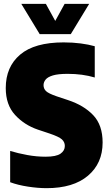

<svg xmlns="http://www.w3.org/2000/svg" viewBox="-20 -971 565 1001"><path d="M223 10Q178 10 125.8 2Q73.5 -6 33 -21V-184Q74.5 -171.5 122.2 -162.8Q170 -154 218 -154Q273 -154 295.5 -169.8Q318 -185.5 318 -210Q318 -230.5 302.5 -244.5Q287 -258.5 238 -275L178 -295Q107 -319 58.5 -371.8Q10 -424.5 10 -512Q10 -622.5 85 -686.2Q160 -750 312 -750Q359.5 -750 401 -744.5Q442.5 -739 474 -730V-567Q410.5 -586 333 -586Q283 -586 255.8 -577.8Q228.5 -569.5 217.8 -556Q207 -542.5 207 -527Q207 -508.5 220 -496Q233 -483.5 275 -469L335 -449Q417 -422 466 -370.5Q515 -319 515 -228Q515 -119.5 438.5 -54.8Q362 10 223 10ZM187 -793 91 -951H219L268 -862L317 -951H445L349 -793Z"/></svg>

Font: Encode Sans Condensed Condensed Black
Style: Regular
Weight: 900
Width: 3
Designer: Multiple Designers
Foundry: Impallari Type
Version: Version 3.000; ttfautohint (v1.8.3) -l 8 -r 50 -G 200 -x 14 